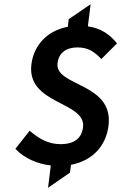

<svg xmlns="http://www.w3.org/2000/svg" viewBox="-20 -771 575 911"><path d="M533 -568C501 -606 461 -637 397 -646L410 -751L306 -680L302 -644C207 -626 141 -560 129 -466C105 -274 389 -291 374 -167C368 -116 333 -87 267 -87C212 -87 168 -111 125 -147L121 -151L53 -65L56 -62C96 -20 158 7 221 14L208 120L312 48L317 11C420 -9 483 -79 495 -175C520 -380 239 -360 253 -471C259 -520 293 -546 348 -546C397 -546 425 -527 458 -494L461 -491L535 -565Z"/></svg>

Font: Falling Sky
Style: MedObl
Weight: 500
Designer: Paul D. Hunt
Foundry: Adobe Systems Incorporated
Version: Version 1.02